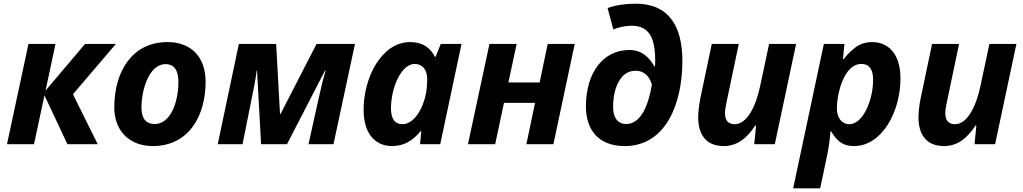

<svg xmlns="http://www.w3.org/2000/svg" viewBox="-20 -785 5569 1045"><path d="M18 0H165L222 -266L347 0H512L377 -272L611 -546H443L228 -292L282 -546H135Z M811 10C1009 10 1099 -156 1099 -340C1099 -476 1019 -556 892 -556C697 -556 602 -393 602 -200C602 -70 688 10 811 10ZM823 -110C774 -110 750 -140 750 -200C750 -298 792 -436 881 -436C933 -436 951 -395 951 -340C951 -223 905 -110 823 -110Z M1300 0 1353 -264C1362 -307 1370 -346 1377 -401H1379L1401 0H1542L1749 -401H1752C1743 -370 1730 -321 1719 -270L1659 0H1795L1912 -546H1703L1507 -165H1504L1483 -546H1280L1165 0Z M2113 10C2182 10 2230 -23 2269 -71H2273L2266 0H2376L2492 -546H2379L2351 -476H2347C2323 -524 2281 -556 2212 -556C2058 -556 1959 -365 1959 -188C1959 -44 2034 10 2113 10ZM2171 -109C2129 -109 2108 -138 2108 -195C2108 -310 2165 -437 2237 -437C2280 -437 2305 -404 2305 -357C2305 -326 2303 -299 2298 -275C2282 -190 2231 -109 2171 -109Z M2675 0 2723 -225H2892L2845 0H2992L3108 -546H2961L2917 -336H2747L2792 -546H2644L2527 0Z M3380 10C3608 10 3694 -228 3694 -453C3694 -644 3619 -765 3440 -765C3383 -765 3330 -757 3287 -741L3318 -625C3347 -637 3386 -645 3417 -645C3508 -645 3546 -587 3546 -456C3546 -449 3546 -435 3545 -424H3541C3514 -473 3473 -513 3405 -513C3266 -513 3169 -393 3169 -206C3169 -83 3233 10 3380 10ZM3388 -110C3343 -110 3317 -144 3317 -201C3317 -260 3328 -308 3350 -345C3372 -382 3402 -400 3440 -400C3487 -400 3515 -368 3528 -325C3510 -216 3470 -110 3388 -110Z M3919 10C3995 10 4047 -36 4090 -101H4095L4085 0H4197L4313 -546H4166L4118 -320C4094 -204 4045 -109 3979 -109C3944 -109 3926 -129 3926 -169C3926 -184 3929 -204 3934 -227L4001 -546H3854L3792 -251C3784 -212 3780 -171 3780 -147C3780 -51 3824 10 3919 10Z M4444 240 4479 74C4490 23 4496 -17 4500 -70H4504C4531 -25 4561 10 4628 10C4782 10 4881 -180 4881 -357C4881 -503 4805 -556 4727 -556C4692 -556 4661 -546 4636 -527C4611 -508 4589 -486 4572 -463H4568L4576 -546H4464L4297 240ZM4603 -109C4562 -109 4535 -143 4535 -195C4535 -275 4573 -437 4668 -437C4711 -437 4732 -408 4732 -351C4732 -236 4675 -109 4603 -109Z M5118 10C5194 10 5246 -36 5289 -101H5294L5284 0H5396L5512 -546H5365L5317 -320C5293 -204 5244 -109 5178 -109C5143 -109 5125 -129 5125 -169C5125 -184 5128 -204 5133 -227L5200 -546H5053L4991 -251C4983 -212 4979 -171 4979 -147C4979 -51 5023 10 5118 10Z"/></svg>

Font: BC Sans
Style: Bold Italic
Weight: 700
Italic angle: -12°
Designer: Monotype Design Team
Province of B.C.
Foundry: Monotype Imaging Inc.
Version: Version 2.000;GOOG;noto-source:20170915:90ef993387c0